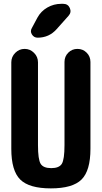

<svg xmlns="http://www.w3.org/2000/svg" viewBox="-20 -990 540 1019"><path d="M460 -661.1V-200.2Q460 -84 412.6 -37.1Q365.2 9.8 250 9.8Q134.8 9.8 87.4 -37.1Q40 -84 40 -200.2V-659.2Q40 -688.5 61 -709.5Q82 -730.5 110.8 -730.5Q139.6 -730.5 160.6 -709.5Q181.6 -688.5 181.6 -659.2V-219.7Q181.6 -143.6 195.8 -120.6Q210 -97.7 252 -97.7Q293.9 -97.7 308.1 -120.6Q322.3 -143.6 322.3 -219.7V-661.1Q322.3 -690.4 342.3 -710.4Q362.3 -730.5 391.1 -730.5Q419.9 -730.5 439.9 -710.4Q460 -690.4 460 -661.1ZM304.7 -969.7H315.4Q340.8 -969.7 350.6 -947.3Q360.4 -924.8 343.8 -906.2L280.3 -835Q240.2 -790 179.7 -790Q160.2 -790 149.4 -807.1Q138.7 -824.2 149.4 -841.8L178.7 -896.5Q197.3 -930.7 231.4 -950.2Q265.6 -969.7 304.7 -969.7Z"/></svg>

Font: Rounded-X Mgen+ 1mn bold
Style: Bold
Weight: 700
Designer: [Source Han Sans]
Ryoko NISHIZUKA  (kana & ideographs); Paul D. Hunt (Latin, Greek & Cyrillic); Wenlong ZHANG  (bopomofo
Version: Version 1.059.20150602